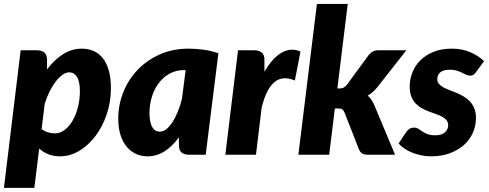

<svg xmlns="http://www.w3.org/2000/svg" viewBox="-28 -768 2426 953"><path d="M178.5 -127.5Q193 -116 210.8 -111Q228.5 -106 244.5 -106Q271.5 -106 294.2 -124Q317 -142 333.5 -171.2Q350 -200.5 359.2 -238Q368.5 -275.5 368.5 -314.5Q368.5 -364 354 -386.5Q339.5 -409 315.5 -409Q299.5 -409 282.2 -396.8Q265 -384.5 248.8 -363.5Q232.5 -342.5 218.2 -314Q204 -285.5 194 -253ZM205.5 -423.5Q241.5 -471.5 284.8 -499Q328 -526.5 377.5 -526.5Q409.5 -526.5 436 -515.2Q462.5 -504 481.8 -480Q501 -456 511.8 -418.8Q522.5 -381.5 522.5 -330Q522.5 -262 501.8 -200.8Q481 -139.5 446 -93Q411 -46.5 365.2 -19.2Q319.5 8 269.5 8Q237.5 8 211.8 -2.5Q186 -13 166.5 -30.5L142.5 164.5H-8.5L74.5 -518.5H154.5Q178.5 -518.5 192 -507.2Q205.5 -496 205.5 -470.5Z M884 -420Q846 -420 814.8 -403Q783.5 -386 761 -356.8Q738.5 -327.5 726.2 -288.8Q714 -250 714 -206Q714 -181 718 -163.5Q722 -146 728.8 -135.2Q735.5 -124.5 744.8 -119.5Q754 -114.5 765 -114.5Q782 -114.5 798 -127.2Q814 -140 828.2 -162Q842.5 -184 854.5 -213.5Q866.5 -243 875 -276.5L893.5 -420ZM860 -86.5Q828.5 -42.5 789.2 -17.2Q750 8 703 8Q675 8 649 -3.2Q623 -14.5 603 -37.2Q583 -60 571 -95.2Q559 -130.5 559 -178.5Q559 -249 584.8 -312.2Q610.5 -375.5 656.8 -423Q703 -470.5 766.5 -498.5Q830 -526.5 906 -526.5Q943 -526.5 981 -521.5Q1019 -516.5 1056 -503.5L993 0H910Q895.5 0 885.8 -3.8Q876 -7.5 870.2 -14Q864.5 -20.5 862.2 -29.5Q860 -38.5 860 -49Z M1284.5 -411.5Q1303.5 -445 1325 -469Q1346.5 -493 1369.2 -506.2Q1392 -519.5 1415.8 -521.2Q1439.5 -523 1463.5 -512L1435.5 -368.5Q1407 -380.5 1382.2 -379.5Q1357.5 -378.5 1336.8 -362.5Q1316 -346.5 1299.2 -314.5Q1282.5 -282.5 1270.5 -232.5L1242.5 0H1090.5L1153.5 -518.5H1233.5Q1257.5 -518.5 1271 -507.2Q1284.5 -496 1284.5 -470.5Z M1698 -748.5 1646.5 -329H1657Q1670 -329 1677.8 -333.2Q1685.5 -337.5 1694 -347.5L1801 -493.5Q1811 -506 1822.2 -512.2Q1833.5 -518.5 1850 -518.5H1989L1844 -334Q1823 -308 1797 -293.5Q1807.5 -285 1815 -273.5Q1822.5 -262 1829 -248L1933 0H1798Q1781.5 0 1770.8 -5.8Q1760 -11.5 1754 -26L1682 -209.5Q1676.5 -222 1670.2 -225.8Q1664 -229.5 1650 -229.5H1634L1606 0H1453L1545 -748.5Z M2334.5 -409.5Q2327.5 -400.5 2321.5 -396.5Q2315.5 -392.5 2305.5 -392.5Q2295.5 -392.5 2285.8 -397Q2276 -401.5 2264.8 -407.2Q2253.5 -413 2239.2 -417.5Q2225 -422 2206.5 -422Q2172 -422 2157.2 -408.8Q2142.5 -395.5 2142.5 -374.5Q2142.5 -361 2150.8 -351.5Q2159 -342 2172.5 -334.5Q2186 -327 2203.2 -320.8Q2220.5 -314.5 2238.5 -306.8Q2256.5 -299 2273.8 -289Q2291 -279 2304.5 -264.5Q2318 -250 2326.2 -230Q2334.5 -210 2334.5 -182.5Q2334.5 -143.5 2319 -108.8Q2303.5 -74 2274.5 -48.2Q2245.5 -22.5 2204.2 -7.2Q2163 8 2111.5 8Q2087 8 2063 3Q2039 -2 2017.8 -10.5Q1996.5 -19 1979 -30.8Q1961.5 -42.5 1950.5 -56L1988.5 -113Q1995.5 -123 2004.8 -128.8Q2014 -134.5 2027.5 -134.5Q2040 -134.5 2049 -128.5Q2058 -122.5 2068.5 -115.5Q2079 -108.5 2093.5 -102.5Q2108 -96.5 2131.5 -96.5Q2164.5 -96.5 2180.5 -111.2Q2196.5 -126 2196.5 -146Q2196.5 -161.5 2188.2 -171.5Q2180 -181.5 2166.5 -188.8Q2153 -196 2136 -201.8Q2119 -207.5 2101 -214.5Q2083 -221.5 2066 -230.8Q2049 -240 2035.5 -254Q2022 -268 2013.8 -288.5Q2005.5 -309 2005.5 -338Q2005.5 -374 2018.8 -408Q2032 -442 2058.2 -468.2Q2084.5 -494.5 2123.5 -510.5Q2162.5 -526.5 2214.5 -526.5Q2266.5 -526.5 2307.2 -508.5Q2348 -490.5 2374.5 -464.5Z"/></svg>

Font: Lato ExtraBold
Style: Italic
Weight: 800
Italic angle: -7°
Designer: Lukasz Dziedzic with Adam Twardoch and Botio Nikoltchev
Foundry: tyPoland Lukasz Dziedzic
Version: Version 2.015; 2015-08-06; http://www.latofonts.com/